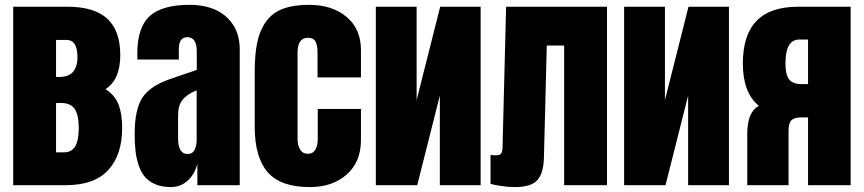

<svg xmlns="http://www.w3.org/2000/svg" viewBox="-20 -760 3546 788"><path d="M34.2 -732.4H257.3Q366.7 -732.4 420.2 -683.3Q473.6 -634.3 473.6 -533.7Q473.6 -433.1 413.1 -394Q452.1 -369.1 466.8 -330.3Q481.4 -291.5 481.4 -234.9Q481.4 -125.5 424.8 -62.7Q368.2 0 250 0H34.2ZM210 -134.8H243.2Q273.4 -134.8 288.3 -158.9Q303.2 -183.1 303.2 -234.9Q303.2 -287.6 286.6 -312.5Q270 -337.4 230 -337.4Q218.3 -337.4 210 -336.9ZM210 -596.2V-444.3Q257.3 -441.4 277.6 -462.9Q297.9 -484.4 297.9 -526.4Q297.9 -596.2 252.4 -596.2Z M681.2 7.8Q645.5 7.8 618.9 -3.2Q592.3 -14.2 575.9 -32.7Q559.6 -51.3 549.8 -79.6Q540 -107.9 536.4 -138.9Q532.7 -169.9 532.7 -210Q532.7 -310.1 564 -358.6Q595.2 -407.2 679.2 -436L787.6 -473.1V-548.3Q787.6 -607.4 749 -607.4Q713.9 -607.4 713.9 -559.6V-515.6H543.9Q543.5 -521 543.5 -539.6Q543.5 -647.5 594.2 -693.8Q645 -740.2 758.3 -740.2Q817.9 -740.2 863.8 -720Q909.7 -699.7 936.8 -658Q963.9 -616.2 963.9 -558.1V0H790V-86.9Q777.3 -41.5 748.3 -16.8Q719.2 7.8 681.2 7.8ZM750 -127.9Q769.5 -127.9 778.3 -144.5Q787.1 -161.1 787.1 -185.1V-389.2Q748 -373.5 729.5 -350.6Q710.9 -327.6 710.9 -287.1V-192.9Q710.9 -127.9 750 -127.9Z M1251.5 7.8Q1131.3 7.8 1078.4 -53.5Q1025.4 -114.7 1025.4 -240.2V-465.8Q1025.4 -537.6 1035.9 -586.7Q1046.4 -635.7 1071.8 -671.4Q1097.2 -707 1140.6 -723.6Q1184.1 -740.2 1249 -740.2Q1342.8 -740.2 1402.1 -690.9Q1461.4 -641.6 1461.4 -554.2V-442.4H1283.2V-544.9Q1283.2 -573.7 1274.9 -589.4Q1266.6 -605 1244.1 -605Q1201.2 -605 1201.2 -543.9V-189Q1201.2 -164.1 1211.7 -146.5Q1222.2 -128.9 1243.2 -128.9Q1264.6 -128.9 1274.4 -146Q1284.2 -163.1 1284.2 -189.9V-313H1461.4V-185.1Q1461.4 -95.7 1403.1 -43.9Q1344.7 7.8 1251.5 7.8Z M1522.5 -732.4H1689.9V-349.1L1786.6 -732.4H1952.6V0H1785.2V-367.7L1692.4 0H1522.5Z M2092.3 7.8Q2064.9 7.8 2034.4 2.9Q2003.9 -2 1993.2 -5.4V-124.5Q2002.4 -122.6 2014.2 -122.6Q2030.8 -122.6 2036.4 -129.6Q2042 -136.7 2042.5 -155.3L2057.1 -732.4H2471.2V0H2295.4V-573.2H2224.1L2212.4 -114.3Q2210.9 -49.3 2185.5 -20.8Q2160.2 7.8 2092.3 7.8Z M2541.5 -732.4H2709V-349.1L2805.7 -732.4H2971.7V0H2804.2V-367.7L2711.4 0H2541.5Z M3296.4 -278.3H3272Q3240.7 -278.3 3228.5 -266.8Q3216.3 -255.4 3216.3 -223.1V0H3046.9V-211.9Q3046.9 -300.3 3094.7 -325.7Q3028.8 -378.9 3028.8 -499Q3028.8 -616.7 3085.2 -674.6Q3141.6 -732.4 3255.9 -732.4H3471.2V0H3296.4ZM3296.4 -597.7H3260.3Q3203.6 -597.7 3203.6 -499.5Q3203.6 -453.1 3218.8 -433.8Q3233.9 -414.6 3272.5 -414.6Q3286.1 -414.6 3296.4 -415Z"/></svg>

Font: Anton
Style: Regular
Weight: 400
Designer: Vernon Adams, Tural Alisoy
Foundry: Vernon Adams
Version: Version 2.300